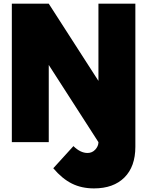

<svg xmlns="http://www.w3.org/2000/svg" viewBox="-20 -770 787 1040"><path d="M44.1 0V-750H244.1L513.2 -331.8V-750H713.2V25Q713.2 132.3 653.9 191.4Q594.5 250.5 489.1 250.5Q421.8 250.5 369.3 224.3Q316.8 198.2 268.6 141.4L377.7 21.4Q415.5 58.6 454.1 58.6Q479.5 58.6 496.4 40Q513.2 21.4 513.2 0.5V0L244.1 -418.2V0Z"/></svg>

Font: Spartan MB Black
Style: Regular
Weight: 900
Designer: Matt Bailey, Mirko Velimirovic
Foundry: Matt Bailey
Version: Version 1.005